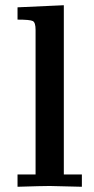

<svg xmlns="http://www.w3.org/2000/svg" viewBox="-20 -714 359 734"><path d="M47 0V-47H116V-600Q116 -628 105.5 -633.5Q95 -639 47 -639V-686L224 -694V-47H293V0Q191 -3 170 -3Q143 -3 47 0Z"/></svg>

Font: CMU Serif
Style: Bold
Weight: 700
Version: Version 0.7.0